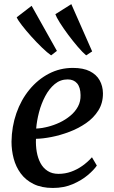

<svg xmlns="http://www.w3.org/2000/svg" viewBox="-20 -896 549 926"><path d="M447 -97.5Q433.5 -77 403.8 -51.8Q374 -26.5 331.2 -8Q288.5 10.5 235 10.5Q180.5 10.5 142 -8.5Q103.5 -27.5 80 -59.5Q56.5 -91.5 46 -131.2Q35.5 -171 35.5 -212.5Q36.5 -285.5 59 -350Q81.5 -414.5 121.8 -463.5Q162 -512.5 215.5 -540.5Q269 -568.5 331.5 -568.5Q381.5 -568.5 413.2 -552.5Q445 -536.5 460.5 -508.8Q476 -481 476.5 -446.5Q477 -399.5 454.5 -363.5Q432 -327.5 395 -302Q358 -276.5 314.2 -260Q270.5 -243.5 228 -235.2Q185.5 -227 153.5 -226.5Q152 -194 157.2 -163.8Q162.5 -133.5 175.2 -109.5Q188 -85.5 209.8 -71.5Q231.5 -57.5 262 -57.5Q294 -57.5 322.8 -67.8Q351.5 -78 377 -96Q402.5 -114 423.5 -137.5ZM306.5 -513Q271 -513 244 -490.5Q217 -468 198 -432Q179 -396 168.2 -354.8Q157.5 -313.5 154.5 -276Q180.5 -277 210.2 -284.5Q240 -292 268 -305.2Q296 -318.5 319.2 -337.8Q342.5 -357 356 -382Q369.5 -407 368.5 -437.5Q368 -475 351.8 -494Q335.5 -513 306.5 -513ZM226.5 -629Q208.5 -641.5 182.5 -666.5Q156.5 -691.5 130.5 -720.5Q104.5 -749.5 85.2 -774.5Q66 -799.5 60.5 -812.5L132.5 -868L254.5 -650.5ZM395.5 -629Q378 -643.5 354.8 -670.8Q331.5 -698 308.2 -729.2Q285 -760.5 268.2 -787.2Q251.5 -814 247 -827.5L324 -876L424.5 -648Z"/></svg>

Font: Merriweather 20pt Medium
Style: Italic
Weight: 500
Italic angle: -7.8°
Version: Version 2.101